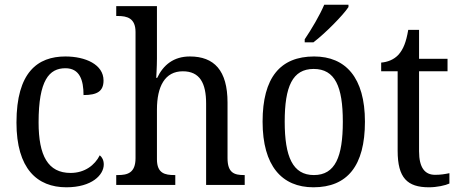

<svg xmlns="http://www.w3.org/2000/svg" viewBox="-20 -786 1952 816"><path d="M262 10C371 10 421 -43 421 -87C421 -105 414 -118 404 -126C383 -84 340 -51 280 -51C184 -51 144 -124 144 -266C144 -445 189 -496 258 -496C319 -496 335 -445 335 -382C393 -382 420 -398 420 -444C420 -512 343 -546 258 -546C140 -546 50 -479 50 -265C50 -69 138 10 262 10Z M474 0H725V-42H722C681 -42 647 -49 647 -109V-320C647 -419 681 -483 757 -483C829 -483 856 -433 856 -346V0H1020V-42H1017C976 -42 947 -51 947 -114V-350C947 -487 890 -546 787 -546C718 -546 674 -510 648 -455H644C644 -458 647 -502 647 -537V-760H474V-718H481C520 -718 556 -709 556 -650V-114C556 -51 522 -42 481 -42H474Z M1275 -619V-606H1312C1363 -645 1438 -721 1461 -756V-766H1358C1339 -721 1304 -662 1275 -619ZM1312 10C1456 10 1531 -81 1531 -269C1531 -456 1449 -546 1315 -546C1171 -546 1096 -456 1096 -269C1096 -81 1178 10 1312 10ZM1314 -42C1224 -42 1190 -120 1190 -269C1190 -418 1223 -493 1313 -493C1404 -493 1437 -418 1437 -269C1437 -120 1405 -42 1314 -42Z M1803 10C1837 10 1873 2 1890 -6V-50C1871 -46 1853 -43 1829 -43C1786 -43 1761 -73 1761 -143V-483H1882V-536H1761V-659H1715C1706 -606 1694 -577 1674 -554C1654 -532 1626 -522 1600 -520V-483H1670V-145C1670 -30 1711 10 1803 10Z"/></svg>

Font: Noto Serif Bengali SemiCondensed
Style: Regular
Weight: 400
Width: 4
Designer: Juan Bruce, Universal Thirst, Indian Type Foundry and the Monotype Design Team.
Foundry: Monotype Imaging Inc.
Version: Version 2.003